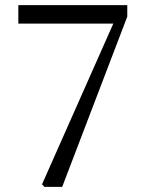

<svg xmlns="http://www.w3.org/2000/svg" viewBox="-20 -732 566 752"><path d="M154.3 0 144.5 -9.8 423.8 -639.6H51.8V-711.9H478.5V-667L223.6 0Z"/></svg>

Font: Bpmf Zihi Only R
Style: R
Weight: 400
Foundry: But Ko
Version: Version 1.320